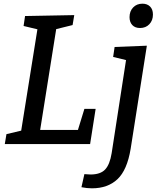

<svg xmlns="http://www.w3.org/2000/svg" viewBox="-20 -782 857 1042"><path d="M403 -77 438 -191H499L469 0H6L15 -54L95 -73L183 -623L108 -641L116 -695L383 -700L374 -646L285 -624L198 -77ZM602 -527 777 -534 689 26Q670 141 617.5 190.5Q565 240 479 240Q452 240 422 234L438 163Q462 165 471 165Q525 165 550.5 138Q576 111 586 49L664 -456L594 -473ZM683 -689Q683 -721 702.5 -741.5Q722 -762 753 -762Q779 -762 794.5 -746.5Q810 -731 810 -703Q810 -671 790.5 -650.5Q771 -630 740 -630Q713 -630 698 -646Q683 -662 683 -689Z"/></svg>

Font: Bitter Pro Medium
Style: Italic
Weight: 500
Italic angle: -9°
Designer: Sol Matas, and Bitter project Authors
Foundry: Sol Matas
Version: Version 1.010